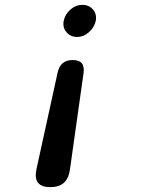

<svg xmlns="http://www.w3.org/2000/svg" viewBox="-20 -581 640 790"><path d="M217 -282Q223 -309 238.5 -321.5Q254 -334 279 -334Q305 -334 316 -321.5Q327 -309 324 -282L268 115Q263 153 243 171Q223 189 187 189Q151 189 136.5 171Q122 153 130 115ZM242 -495Q248 -523 270 -542Q292 -561 319 -561Q346 -561 362.5 -542Q379 -523 374 -495Q368 -468 346 -448.5Q324 -429 297 -429Q270 -429 253.5 -448.5Q237 -468 242 -495Z"/></svg>

Font: Maple Mono Medium
Style: Italic
Weight: 500
Italic angle: -10°
Monospace: yes
Designer: subframe7536
Version: Version 7.000